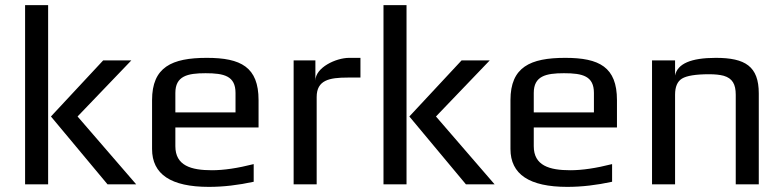

<svg xmlns="http://www.w3.org/2000/svg" viewBox="-20 -720 3062 750"><path d="M512 0 283 -265 493 -484H383L179 -265L400 0ZM168 0V-700H78V0Z M788 -494C651 -494 574 -458 574 -329V-138C574 -39 648 10 796 10C853 10 911 3 971 -10V-79C908 -63 854 -55 808 -55C726 -55 665 -73 665 -149V-222H990V-329C990 -458 921 -494 788 -494ZM783 -434C856 -434 900 -423 900 -357V-281H665V-357C665 -423 712 -434 783 -434Z M1212 -405V-484H1127V0H1217V-341C1217 -407 1266 -417 1338 -417H1388V-494H1344C1292 -494 1212 -456 1212 -405Z M1912 0 1683 -265 1893 -484H1783L1579 -265L1800 0ZM1568 0V-700H1478V0Z M2188 -494C2051 -494 1974 -458 1974 -329V-138C1974 -39 2048 10 2196 10C2253 10 2311 3 2371 -10V-79C2308 -63 2254 -55 2208 -55C2126 -55 2065 -73 2065 -149V-222H2390V-329C2390 -458 2321 -494 2188 -494ZM2183 -434C2256 -434 2300 -423 2300 -357V-281H2065V-357C2065 -423 2112 -434 2183 -434Z M2776 -494C2679 -494 2626 -471 2617 -425V-484H2527V0H2617V-350C2617 -381 2626 -402 2644 -413C2662 -424 2697 -430 2750 -430C2773 -430 2792 -428 2807 -424C2841 -414 2854 -391 2854 -350V0H2944V-355C2944 -461 2891 -494 2776 -494Z"/></svg>

Font: Gamestation Text
Style: Bold
Weight: 400
Designer: Jonas Hecksher
Foundry: Jonas Hecksher, Playtypeª, e-types AS
Version: Version 1.003